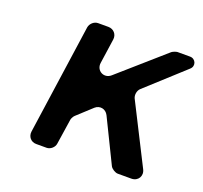

<svg xmlns="http://www.w3.org/2000/svg" viewBox="-98 -645 801 758"><g transform="rotate(20 302.0 -266.0)"><path d="M347 -202 436 -20C441 -10 457 0 468 0H525C553 0 569 -26 556 -51L429 -302C423 -315 426 -334 437 -344L595 -488C613 -504 602 -532 578 -532H525C520 -532 505 -526 502 -523L313 -357C287 -334 250 -354 255 -388L270 -492C273 -514 257 -532 235 -532H192C175 -532 160 -518 157 -502L91 -40C88 -18 103 0 125 0H169C185 0 201 -14 203 -30L219 -136C219 -140 226 -153 230 -156L292 -213C310 -229 336 -224 347 -202Z"/></g></svg>

Font: Trueno
Style: RoundIt
Weight: 400
Designer: Julieta Ulanovsky, Jasper
Foundry: Julieta Ulanovsky, Cannot Into Space Fonts
Version: Version 3.001